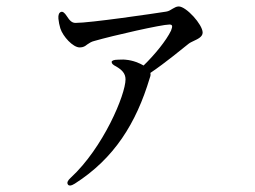

<svg xmlns="http://www.w3.org/2000/svg" viewBox="-20 -534 790 595"><path d="M169 -497C163 -495 160 -488 161 -476C162 -466 164 -456 167 -446C175 -421 206 -387 227 -387C238 -387 244 -391 250 -396C256 -400 263 -405 272 -407C331 -424 481 -458 505 -458C514 -458 516 -454 510 -439C495 -408 460 -365 425 -331C413 -338 393 -347 369 -349C361 -350 353 -349 345 -349C333 -349 326 -346 326 -342C326 -337 330 -333 340 -328C357 -318 369 -307 369 -288C369 -241 300 -76 199 17C190 25 187 32 190 37C193 43 201 42 212 35C334 -43 402 -152 444 -292C447 -300 447 -303 446 -308C496 -342 541 -380 564 -398C569 -402 574 -404 580 -407C593 -413 608 -420 608 -433C608 -458 557 -514 534 -514C526 -514 521 -510 515 -507C510 -504 503 -499 495 -498C457 -492 260 -463 214 -463C203 -463 196 -470 187 -484C180 -495 174 -499 169 -497Z"/></svg>

Font: 寒蝉锦书宋 CompactLight
Style: Bold
Weight: 400
Width: 4
Designer: 寒蝉锦书宋{Warren} 思源宋体{Ryoko NISHIZUKA 西塚涼子 (kana & ideographs); Frank Grießhammer (Latin, Greek & Cyrillic); Wenlong ZHANG 
Foundry: Adobe & ChillType
Version: Version 2.000;Glyphs 3.1.1 (3135)